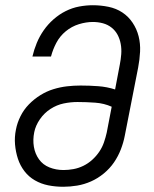

<svg xmlns="http://www.w3.org/2000/svg" viewBox="-20 -702 590 734"><path d="M222 12Q192 12 164.5 6.5Q137 1 113.5 -12.5Q90 -26 73.5 -47.5Q57 -69 48.5 -95Q40 -121 37.5 -149.5Q35 -178 41 -207Q46 -233 58.5 -258Q71 -283 90.5 -303Q110 -323 134 -338Q158 -353 184 -361Q210 -369 236 -372Q262 -375 288 -375Q322 -375 355.5 -372.5Q389 -370 420 -360L438 -455Q442 -475 443.5 -495Q445 -515 441.5 -534Q438 -553 429.5 -569Q421 -585 406.5 -596.5Q392 -608 373.5 -613Q355 -618 335 -618Q309 -618 281.5 -609.5Q254 -601 231.5 -582.5Q209 -564 195.5 -538.5Q182 -513 175 -486H104Q110 -512 120.5 -537.5Q131 -563 147 -586Q163 -609 184.5 -628Q206 -647 231 -659.5Q256 -672 282.5 -677Q309 -682 335 -682Q365 -682 394.5 -676Q424 -670 447.5 -654.5Q471 -639 487 -615Q503 -591 510 -563Q517 -535 515.5 -504.5Q514 -474 508 -443L457 -183Q452 -157 442 -131Q432 -105 416 -81.5Q400 -58 377 -39Q354 -20 328 -8.5Q302 3 275 7.5Q248 12 222 12ZM223 -52Q241 -52 260.5 -55.5Q280 -59 298.5 -68Q317 -77 332.5 -91Q348 -105 359.5 -122Q371 -139 377.5 -158Q384 -177 388 -195L407 -294Q378 -307 344 -309.5Q310 -312 276 -312Q250 -312 223.5 -306.5Q197 -301 173 -285.5Q149 -270 132.5 -246Q116 -222 111 -197Q105 -168 109.5 -141Q114 -114 129 -93Q144 -72 169 -62Q194 -52 223 -52Z"/></svg>

Font: Lode
Style: Italic
Weight: 400
Italic angle: -11°
Monospace: yes
Designer: Belleve Invis
Foundry: Belleve Invis
Version: Version 29.2.0; ttfautohint (v1.8.3)